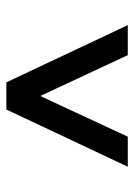

<svg xmlns="http://www.w3.org/2000/svg" viewBox="71 -815 422 604"><g transform="rotate(-90 282.0 -513.0)"><path d="M260 -644.5H304L154 -322H59.5L239.5 -704H325L505 -322H410.5Z"/></g></svg>

Font: Newsreader 7pt Medium
Style: Regular
Weight: 500
Designer: Hugues Gentile
Foundry: Production Type
Version: Version 1.003